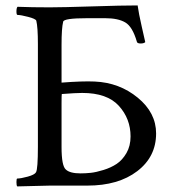

<svg xmlns="http://www.w3.org/2000/svg" viewBox="-20 -667 619 690"><path d="M201.2 -296.9V-138.7Q201.2 -70.3 216.8 -57.6Q231.4 -43.9 269.5 -43.9Q287.1 -43.9 306.2 -45.9Q325.2 -47.9 352.1 -56.2Q378.9 -64.5 399.4 -78.1Q419.9 -91.8 434.6 -117.2Q449.2 -142.6 449.2 -176.8Q449.2 -240.2 407.2 -286.6Q365.2 -333 275.4 -333Q252.9 -333 202.1 -329.1Q201.2 -326.2 201.2 -296.9ZM201.2 -506.8V-370.1Q277.3 -376 320.3 -374Q409.2 -370.1 475.1 -315.9Q541 -261.7 541 -187.5Q541 -103.5 473.1 -51.8Q405.3 0 293.9 0H159.2L42 2.9Q39.1 0 39.1 -12.7Q39.1 -25.4 42 -25.4Q54.7 -25.4 79.6 -32.2Q104.5 -39.1 109.4 -47.9Q116.2 -59.6 116.2 -139.6V-508.8Q116.2 -569.3 110.4 -592.8Q107.4 -599.6 81.1 -606.4Q54.7 -613.3 43 -613.3Q39.1 -613.3 39.1 -626Q39.1 -638.7 43 -642.6Q93.8 -640.6 158.2 -640.6Q203.1 -640.6 311 -644Q418.9 -647.5 474.6 -647.5Q478.5 -619.1 489.3 -571.8Q500 -524.4 502 -515.6Q497.1 -510.7 485.4 -510.7Q472.7 -510.7 471.7 -517.6Q456.1 -571.3 430.2 -586.4Q404.3 -601.6 358.4 -601.6H293Q209 -601.6 207 -588.9Q201.2 -565.4 201.2 -506.8Z"/></svg>

Font: Crimson Text
Style: Roman
Weight: 400
Version: Version 0.13